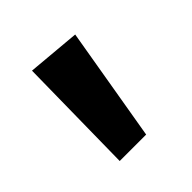

<svg xmlns="http://www.w3.org/2000/svg" viewBox="-77 -852 308 308"><g transform="rotate(-45 76.5 -698.0)"><path d="M33 -799 123 -791 90 -597H30Z"/></g></svg>

Font: FiraGO Book
Style: Regular
Weight: 350
Designer: bBox Type
Foundry: bBox Type GmbH
Version: Version 1.001;PS 001.001;hotconv 1.0.88;makeotf.lib2.5.64775